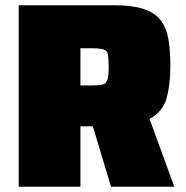

<svg xmlns="http://www.w3.org/2000/svg" viewBox="-20 -708 705 728"><path d="M51 0V-688H413Q482 -688 524.5 -674Q567 -660 589 -631.5Q611 -603 618.5 -559.5Q626 -516 626 -458Q626 -388 612 -336.5Q598 -285 547 -257L641 0H401L332 -229H329H285V0ZM285 -384H327Q356 -384 369.5 -387.5Q383 -391 387.5 -406Q392 -421 392 -454Q392 -486 389.5 -501Q387 -516 373 -520.5Q359 -525 326 -525H285Z"/></svg>

Font: Saira Black
Style: Regular
Weight: 900
Designer: Hector Gatti with collaboration of the Omnibus-Type team
Foundry: Omnibus-Type
Version: Version 1.100; ttfautohint (v1.8.3)